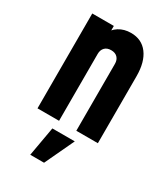

<svg xmlns="http://www.w3.org/2000/svg" viewBox="-192 -653 846 964"><g transform="rotate(30 231.0 -171.5)"><path d="M59 0V-550H184V-463L161 -488Q177.5 -525.5 207.5 -544.2Q237.5 -563 277 -563Q339.5 -563 374.2 -516.8Q409 -470.5 409 -388V0H284V-388Q284 -410.5 271 -424.2Q258 -438 234 -438Q210 -438 197 -424.2Q184 -410.5 184 -388V0ZM144 220 174 50H304L224 220Z"/></g></svg>

Font: Mohave Light
Style: Bold
Weight: 700
Version: Version 2.003